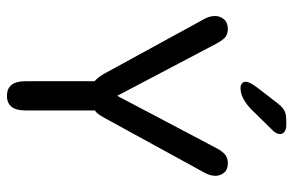

<svg xmlns="http://www.w3.org/2000/svg" viewBox="-166 -668 843 552"><g transform="rotate(90 256.0 -392.5)"><path d="M256 9.5Q214 9.5 214 -43.5V-242.5Q203.5 -251 192.5 -270L35 -558Q26.5 -573 26.5 -589Q26.5 -603 35.8 -614.2Q45 -625.5 64 -625.5Q80.5 -625.5 90 -615.8Q99.5 -606 110.5 -584L256 -307.5L402 -584.5Q412.5 -606 422.8 -615.8Q433 -625.5 449.5 -625.5Q468.5 -625.5 477.2 -614.5Q486 -603.5 486 -590Q486 -582 483.5 -573.8Q481 -565.5 477 -558.5L319 -270Q314 -261 309.2 -254.2Q304.5 -247.5 298 -243V-43.5Q298 9.5 256 9.5ZM233.5 -662Q226.5 -662 221 -665.8Q215.5 -669.5 215.5 -677Q215.5 -687.5 231.5 -709L273.5 -763.5Q286.5 -781 296.8 -787.2Q307 -793.5 327 -793.5H341.5Q352 -793.5 359 -788.5Q366 -783.5 366 -775.5Q366 -764 352 -751L292 -690Q276.5 -676 262.2 -669Q248 -662 233.5 -662Z"/></g></svg>

Font: Sono
Style: Regular
Weight: 400
Designer: Tyler Finck
Foundry: Tyler Finck
Version: Version 2.112